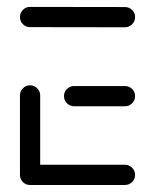

<svg xmlns="http://www.w3.org/2000/svg" viewBox="-20 -539 444 559"><path d="M38.1 -28.9V-261.1Q38.1 -273.3 46.7 -282Q55.2 -290.7 67.4 -290.7Q79.6 -290.7 88.3 -282Q97 -273.3 97 -261.1V-28.9ZM373.3 -29.6Q373.3 -17.4 364.6 -8.9Q355.9 -0.4 343.7 -0.4H67.4Q55.2 -0.4 46.7 -8.9Q38.1 -17.4 38.1 -29.6Q38.1 -41.9 46.7 -50.6Q55.2 -59.3 67.4 -59.3H343.7Q355.9 -59.3 364.6 -50.6Q373.3 -41.9 373.3 -29.6ZM166.3 -259.3Q166.3 -271.5 175 -280Q183.7 -288.5 195.9 -288.5H343.7Q355.9 -288.5 364.6 -280Q373.3 -271.5 373.3 -259.3Q373.3 -247 364.6 -238.3Q355.9 -229.6 343.7 -229.6H195.9Q183.7 -229.6 175 -238.3Q166.3 -247 166.3 -259.3ZM38.1 -489.3Q38.1 -501.5 46.7 -510.2Q55.2 -518.9 67.4 -518.9L343.7 -518.5Q355.9 -518.5 364.6 -510Q373.3 -501.5 373.3 -489.3Q373.3 -477 364.6 -468.3Q355.9 -459.6 343.7 -459.6L67.4 -460Q55.2 -460 46.7 -468.5Q38.1 -477 38.1 -489.3Z"/></svg>

Font: 26F Galaxy Sans Medium
Style: Regular
Weight: 500
Designer: C₂₉H₂₅N₃O₅
Version: Version 1.100